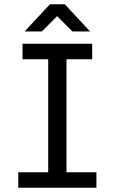

<svg xmlns="http://www.w3.org/2000/svg" viewBox="-20 -900 540 904"><path d="M414 -694V-621H293V-89H434V-16H66V-89H207V-621H86V-694ZM285 -880 404 -752H321L249 -824L177 -752H96L215 -880Z"/></svg>

Font: D2Coding ligature
Style: Regular
Weight: 400
Monospace: yes
Designer: Yong-Rak Park; Jeong-Hwan Yoon; Sang-Min Lee;
Foundry: NHN Corporation
Version: Version 1.3.2; Build 20180524